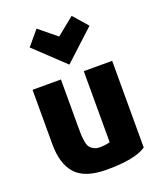

<svg xmlns="http://www.w3.org/2000/svg" viewBox="-158 -954 899 1074"><g transform="rotate(-20 291.5 -417.0)"><path d="M526 -25Q460 21 291 21Q162 21 107 -39Q52 -99 52 -217V-541H221V-267Q221 -231 221.5 -213Q222 -195 226 -171.5Q230 -148 238 -137Q246 -126 261 -118Q276 -110 298 -110Q331 -110 357 -118V-541H526ZM190 -855 294 -770 399 -855 474 -769 294 -603 118 -769Z"/></g></svg>

Font: Repo
Style: ExtraBold
Weight: 800
Designer: Stefan Peev
Foundry: Context Ltd
Version: Version 001.000